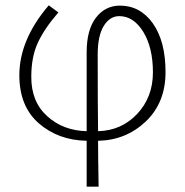

<svg xmlns="http://www.w3.org/2000/svg" viewBox="-20 -513 687 713"><path d="M342.8 -310.1Q342.8 -121.1 344.2 -25.9Q430.7 -27.8 489.3 -89.8Q547.9 -152.3 547.9 -244.1Q547.9 -335.9 512.2 -394.5Q476.1 -453.1 422.9 -453.1Q387.7 -453.1 365.2 -416.5Q342.8 -379.9 342.8 -310.1ZM301.8 180.2V9.8Q196.8 7.8 124.5 -54.7Q52.2 -117.2 51.8 -232.9Q51.8 -365.7 161.1 -493.2L196.8 -466.8Q145 -407.2 120.6 -354.5Q96.2 -301.8 96.2 -228Q95.7 -135.3 155.3 -81.5Q214.8 -27.8 301.8 -25.9V-318.8Q301.8 -401.9 335.9 -446.8Q370.1 -491.7 424.8 -492.2Q501 -492.2 547.9 -425.8Q594.7 -359.4 594.7 -245.1Q594.7 -131.8 521.5 -62Q447.8 7.8 344.2 9.8Q344.2 65.9 346.2 180.2Z"/></svg>

Font: SourceSansPro-Light
Style: Regular
Weight: 300
Designer: Paul D. Hunt
Foundry: Adobe Systems Incorporated
Version: Version 2.020;PS 2.0;hotconv 1.0.86;makeotf.lib2.5.63406